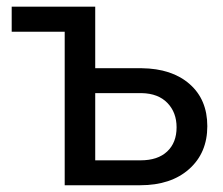

<svg xmlns="http://www.w3.org/2000/svg" viewBox="-20 -548 661 568"><path d="M14.6 -528.3H261.7V-346.2H398.9Q488.8 -345.2 541 -299.3Q593.3 -253.4 593.3 -174.8Q593.3 -95.7 539.6 -47.9Q485.8 0 395 0H171.4V-454.1H14.6ZM261.7 -272.5V-73.7H396Q446.8 -73.7 474.6 -99.9Q502.4 -126 502.4 -171.4Q502.4 -215.3 475.3 -243.4Q448.2 -271.5 399.4 -272.5Z"/></svg>

Font: APIMedia Roboto
Style: Regular
Weight: 400
Designer: Google
Version: Version 2.137; 2017